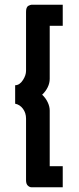

<svg xmlns="http://www.w3.org/2000/svg" viewBox="-20 -760 333 811"><path d="M245 -740H113Q109 -740 99 -735Q90 -729 90 -710V-461Q90 -442 77 -422Q63 -400 44 -400V-322Q64 -318 77 -300.5Q90 -283 90 -259V1Q90 17 97.5 24Q105 31 113 31H245V-58H190V-293Q190 -310 181.5 -328Q173 -346 158 -360Q173 -374 181.5 -391.5Q190 -409 190 -427V-651H245Z"/></svg>

Font: RT Raleway SemiBold
Style: Regular
Weight: 400
Designer: Matt McInerney, Pablo Impallari, Rodrigo Fuenzalida — Edited by Milan Moffatt in April 2016
Foundry: Matt McInerney, Pablo Impallari, Rodrigo Fuenzalida — Edited by Milan Moffatt in April 2016
Version: Version 3.001